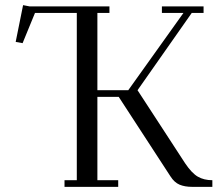

<svg xmlns="http://www.w3.org/2000/svg" viewBox="-20 -727 866 747"><path d="M41 -564 69.8 -707 95.2 -702.1H405.8V-676.8H358.9V-376H479L693.8 -676.8H609.9V-702.1H772V-676.8H726.1L515.1 -376L700.2 -91.8Q726.1 -53.2 749.8 -39.6Q773.4 -25.9 806.2 -25.9V0H728Q699.2 0 678.7 -8.5Q658.2 -17.1 643.1 -41L441.9 -350.1H358.9V-25.9H439.9V0H231V-25.9H278.8V-676.8H116.2L67.9 -559.1Z"/></svg>

Font: Dehuti Alt
Style: Book
Weight: 400
Version: Version 1.2